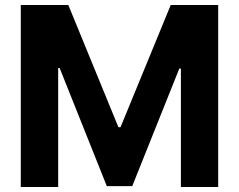

<svg xmlns="http://www.w3.org/2000/svg" viewBox="-20 -747 955 767"><path d="M63 0V-727.1H252.9L453.1 -238.8H461.4L662.1 -727.1H851.6V0H702.6V-473.1H696.3L508.3 -3.4H406.7L218.3 -475.1H212.4V0Z"/></svg>

Font: My Font
Style: Bold
Weight: 500
Designer: Rasmus Andersson
Foundry: rsms
Version: Version 0.001